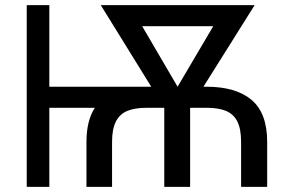

<svg xmlns="http://www.w3.org/2000/svg" viewBox="-20 -727 1175 747"><path d="M84 -707H171.9V-389.6H568.4L372.1 -707H970.7L771.5 -389.6H783.2Q897.9 -389.6 958.7 -338.4Q1019.5 -287.1 1019.5 -174.8V0H918V-174.8Q918 -225.6 903.3 -254.4Q888.7 -283.2 859.6 -295.4Q830.6 -307.6 783.2 -307.6H719.7V0H619.1V-307.6H550.8Q504.4 -307.6 475.1 -295.4Q445.8 -283.2 430.9 -254.2Q416 -225.1 416 -174.8V0H316.4V-174.8Q316.4 -257.8 349.1 -307.6H171.9V0H84ZM670.9 -389.6 809.6 -625H533.2Z"/></svg>

Font: Pretendard JP
Style: Regular
Weight: 400
Designer: Base glyphs from Inter by Rasmus Andersson; Hangeul glyphs from Noto Sans CJK(Source Han Sans) by Jang Soo-young and Kan
Foundry: Kil Hyung-jin
Version: Version 1.309